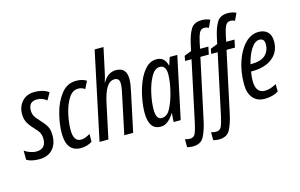

<svg xmlns="http://www.w3.org/2000/svg" viewBox="-127 -1068 2514 1611"><g transform="rotate(-15 1130.5 -262.5)"><path d="M256 -156Q256 -206 238.5 -236Q221 -266 183 -306Q154 -336 144 -357Q134 -378 134 -404Q134 -480 207 -480Q254 -480 291 -449L326 -511Q278 -546 205 -546Q135 -546 95 -502Q55 -458 55 -393Q55 -351 71.5 -319.5Q88 -288 120 -255Q153 -221 164 -198.5Q175 -176 175 -148Q175 -59 91 -59Q64 -59 35.5 -69.5Q7 -80 -11 -94V-15Q28 10 98 10Q173 10 214.5 -35Q256 -80 256 -156Z M558 -18 559 -86Q512 -58 479 -58Q414 -58 414 -159Q414 -221 430.5 -295.5Q447 -370 480.5 -424Q514 -478 564 -478Q597 -478 622 -459L654 -523Q618 -546 566 -546Q485 -546 434 -480Q383 -414 359 -322Q335 -230 335 -151Q335 10 460 10Q514 10 558 -18Z M700 0 763 -296Q783 -390 811 -432.5Q839 -475 879 -475Q922 -475 922 -428Q922 -406 917.5 -379.5Q913 -353 907 -327L838 0H915L987 -338Q993 -364 997.5 -393.5Q1002 -423 1002 -445Q1002 -546 911 -546Q839 -546 796 -468H794Q801 -491 807.5 -514.5Q814 -538 818 -560L861 -760H784L623 0Z M1131 -144Q1131 -205 1148 -283Q1165 -361 1197 -419Q1229 -477 1273 -477Q1327 -477 1327 -399Q1327 -332 1303 -240Q1286 -173 1257 -115.5Q1228 -58 1179 -58Q1131 -58 1131 -144ZM1270 -76H1272L1266 0H1328L1442 -536H1376L1354 -468H1352Q1333 -546 1264 -546Q1209 -546 1169 -504Q1129 -462 1103 -397.5Q1077 -333 1064 -263.5Q1051 -194 1051 -138Q1051 10 1153 10Q1188 10 1216.5 -13Q1245 -36 1270 -76Z M1511 61 1625 -470H1698L1712 -536H1640L1651 -591Q1662 -643 1676 -670Q1690 -697 1718 -697Q1738 -697 1757 -687L1786 -749Q1755 -765 1714 -765Q1648 -765 1620 -720Q1592 -675 1574 -593L1562 -537L1500 -513L1492 -470H1548L1436 55Q1424 111 1411 141Q1398 171 1364 171Q1342 171 1321 164V233Q1343 240 1371 240Q1441 240 1468 187.5Q1495 135 1511 61Z M1738 61 1852 -470H1925L1939 -536H1867L1878 -591Q1889 -643 1903 -670Q1917 -697 1945 -697Q1965 -697 1984 -687L2013 -749Q1982 -765 1941 -765Q1875 -765 1847 -720Q1819 -675 1801 -593L1789 -537L1727 -513L1719 -470H1775L1663 55Q1651 111 1638 141Q1625 171 1591 171Q1569 171 1548 164V233Q1570 240 1598 240Q1668 240 1695 187.5Q1722 135 1738 61Z M2176 -21V-86Q2122 -55 2076 -55Q1996 -55 1996 -162Q1996 -201 2004 -241H2011Q2126 -241 2191 -293.5Q2256 -346 2256 -436Q2256 -490 2227.5 -518Q2199 -546 2150 -546Q2084 -546 2032 -493Q1980 -440 1949.5 -350.5Q1919 -261 1919 -153Q1919 -75 1955.5 -32.5Q1992 10 2056 10Q2127 10 2176 -21ZM2139 -481Q2183 -481 2183 -431Q2183 -373 2144.5 -337Q2106 -301 2018 -301H2015Q2034 -380 2067.5 -430.5Q2101 -481 2139 -481Z"/></g></svg>

Font: Noto Sans Display Condensed
Style: Italic
Weight: 400
Width: 3
Designer: Monotype Design team
Foundry: Monotype Imaging Inc.
Version: 1.000